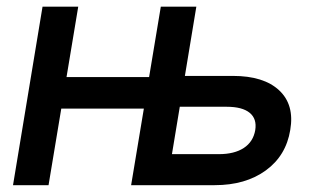

<svg xmlns="http://www.w3.org/2000/svg" viewBox="-20 -542 922 562"><path d="M437 0 452.1 -90.8H620.6Q666 -90.8 693.6 -108.9Q721.2 -127 727.1 -161.1Q732.4 -194.3 710.7 -211.9Q689 -229.5 643.6 -229.5H472.7L487.8 -319.8H661.6Q752 -319.8 797.1 -277.6Q842.3 -235.4 829.6 -161.6Q817.4 -86.4 758.1 -43.2Q698.7 0 608.4 0ZM18.1 0 104.5 -522.5H209L122.1 0ZM132.8 -224.1 147.9 -316.4H442.4L427.2 -224.1ZM363.8 0 450.7 -522.5H554.7L468.3 0Z"/></svg>

Font: Inter 28pt Medium
Style: Italic
Weight: 500
Italic angle: -9.3988°
Designer: Rasmus Andersson
Foundry: rsms
Version: Version 4.001;git-66647c0bb